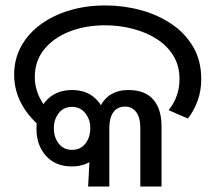

<svg xmlns="http://www.w3.org/2000/svg" viewBox="-20 -686 792 706"><path d="M152 -201Q91 -247 61.5 -299.5Q32 -352 32 -411Q32 -469 58 -516Q84 -563 130 -596.5Q176 -630 236.5 -648Q297 -666 367 -666Q434 -666 497 -649Q560 -632 610.5 -598Q661 -564 690.5 -513.5Q720 -463 720 -395Q720 -353 707 -316.5Q694 -280 671 -250L600 -281Q619 -304 629.5 -333Q640 -362 640 -395Q640 -445 617 -482Q594 -519 555 -543.5Q516 -568 467 -580.5Q418 -593 367 -593Q294 -593 235.5 -570Q177 -547 142.5 -504.5Q108 -462 108 -403Q108 -363 126 -326.5Q144 -290 178 -258L152 -201ZM244 -74Q184 -74 149 -113Q114 -152 114 -213Q114 -276 149.5 -315.5Q185 -355 245 -355Q304 -355 338.5 -316Q373 -277 373 -215Q373 -153 338 -113.5Q303 -74 244 -74ZM245 -135Q276 -135 294 -158Q312 -181 312 -215Q312 -247 293.5 -270Q275 -293 245 -293Q214 -293 196 -270Q178 -247 178 -214Q178 -181 196 -158Q214 -135 245 -135ZM312 -148 335 -222Q335 -264 348.5 -293.5Q362 -323 388.5 -339Q415 -355 452 -355Q483 -355 506 -346Q529 -337 544 -319.5Q559 -302 566.5 -277.5Q574 -253 574 -222V0H496V-216Q496 -253 481 -273.5Q466 -294 440 -294Q412 -294 397 -273.5Q382 -253 382 -216V0H304Z"/></svg>

Font: loriya15
Style: Book
Weight: 400
Designer: Jelle Bosma - Monotype Design Team
Foundry: Monotype Imaging Inc.
Version: Version 2.003